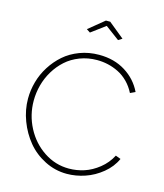

<svg xmlns="http://www.w3.org/2000/svg" viewBox="-132 -1016 958 1120"><g transform="rotate(15 347.0 -455.5)"><path d="M272.9 -839.8 367.2 -917H393.1L487.8 -839.8L464.8 -825.2L379.9 -888.2L294.9 -825.2ZM381.8 -713.9Q473.1 -713.9 540.8 -671.6Q608.4 -629.4 642.1 -559.1L611.8 -544.9Q593.3 -581.5 566.2 -608.6Q539.1 -635.7 507.8 -651.1Q476.6 -666.5 444.3 -673.8Q412.1 -681.2 377.9 -681.2Q322.8 -681.2 274.4 -662.6Q226.1 -644 191.2 -612.5Q156.2 -581.1 131.1 -539.6Q106 -498 93.5 -451.4Q81.1 -404.8 81.1 -356.9Q81.1 -271 120.6 -195.1Q160.2 -119.1 229.5 -73Q298.8 -26.9 380.9 -26.9Q427.7 -26.9 472.9 -41.5Q518.1 -56.2 560.1 -89.6Q602.1 -123 627 -170.9L658.2 -159.2Q635.3 -107.9 588.4 -69.6Q541.5 -31.2 486.8 -12.7Q432.1 5.9 377 5.9Q306.6 5.9 243.9 -25.9Q181.2 -57.6 138.4 -109.4Q95.7 -161.1 70.8 -226.8Q45.9 -292.5 45.9 -359.9Q45.9 -411.1 60.1 -461.9Q74.2 -512.7 103 -558.1Q131.8 -603.5 171.4 -638.2Q210.9 -672.9 265.4 -693.4Q319.8 -713.9 381.8 -713.9Z"/></g></svg>

Font: Rawline ExtraLight
Style: Regular
Weight: 275
Designer: Matt McInerney, Pablo Impallari, Rodrigo Fuenzalida
Foundry: Matt McInerney, Pablo Impallari, Rodrigo Fuenzalida
Version: Version 4.020;PS 004.020;hotconv 1.0.88;makeotf.lib2.5.64775